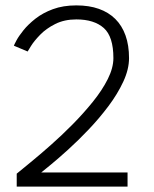

<svg xmlns="http://www.w3.org/2000/svg" viewBox="-20 -692 572 712"><path d="M263 -620Q218.5 -620 184.8 -603Q151 -586 128.8 -563Q106.5 -540 95 -521.5Q83.5 -503 82.5 -501L31.5 -522.5Q32.5 -526 41 -542Q49.5 -558 67 -579.8Q84.5 -601.5 111.5 -622.8Q138.5 -644 176.2 -658Q214 -672 263 -672Q310.5 -672 346.5 -659.2Q382.5 -646.5 407.5 -621.8Q432.5 -597 445.5 -560.5Q458.5 -524 458.5 -476.5Q458.5 -435 437.2 -389.2Q416 -343.5 382 -298.2Q348 -253 309 -212Q270 -171 233 -137.5Q196 -104 169 -81.8Q142 -59.5 133 -52.5H453V0H42V-48Q61 -63.5 94.2 -90.8Q127.5 -118 168.2 -154Q209 -190 249.5 -231Q290 -272 324.5 -314.8Q359 -357.5 379.8 -399Q400.5 -440.5 400.5 -476.5Q400.5 -556.5 364.8 -588.2Q329 -620 263 -620Z"/></svg>

Font: League Spartan Thin Light
Style: Regular
Weight: 300
Version: Version 2.002